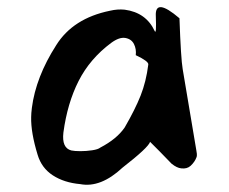

<svg xmlns="http://www.w3.org/2000/svg" viewBox="-20 -495 640 536"><path d="M204 19Q159 15 127.5 -5.5Q96 -26 85 -63Q66 -125 67 -168Q67 -173 67.5 -179.5Q68 -186 69 -194Q80 -280 137 -369Q184 -444 287 -465Q308 -470 328 -468Q388 -460 412 -408Q417 -398 415 -450Q412 -503 481 -444Q485 -331 490 -302L528 -76Q529 -71 529.5 -66Q530 -61 529 -57Q524 -43 512 -32Q502 -23 486 -25Q474 -26 459 -38L425 -73L399 -99Q394 -83 322 -27Q261 30 204 19ZM179 -75Q188 -73 204.5 -73Q221 -73 237.5 -75.5Q254 -78 260 -83Q283 -95 300 -109Q317 -123 328 -139Q357 -189 372.5 -228Q388 -267 394 -315Q395 -324 359 -341Q361 -358 354 -372Q347 -386 330 -389Q313 -392 290 -375Q231 -331 199.5 -269Q168 -207 157 -125Q152 -82 179 -75Z"/></svg>

Font: Mansalva
Style: Regular
Weight: 400
Designer: Carolina Short
Foundry: Carolina Short
Version: Version 2.112; ttfautohint (v1.8.4.7-5d5b)